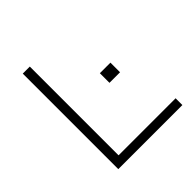

<svg xmlns="http://www.w3.org/2000/svg" viewBox="-185 -853 1002 1002"><g transform="rotate(-45 316.0 -352.5)"><path d="M128 0V-705H180V-50H601V0ZM414 -351V-422H492V-351Z"/></g></svg>

Font: Nunito Sans 7pt SemiExpanded ExtraLight
Style: Regular
Weight: 250
Width: 6
Designer: Vernon Adams
Foundry: Vernon Adams
Version: Version 3.101;gftools[0.9.27]